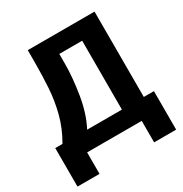

<svg xmlns="http://www.w3.org/2000/svg" viewBox="-197 -871 1116 1172"><g transform="rotate(-30 361.0 -285.5)"><path d="M706.1 151.4H550.8V0H166V151.4H10.7V-120.1H61.5Q109.4 -202.1 131.3 -287.6Q153.3 -373 158.7 -460Q164.1 -546.9 164.1 -632.8V-721.7H634.8V-120.1H706.1ZM480.5 -120.1V-605.5H319.3V-535.2Q319.3 -442.4 300.3 -324.7Q281.2 -207 235.4 -120.1Z"/></g></svg>

Font: FreeUniversal
Style: Bold
Weight: 700
Version: Version 1.001 March 22, 2017